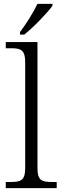

<svg xmlns="http://www.w3.org/2000/svg" viewBox="-20 -979 325 999"><path d="M84 -812V-799H106C153 -835 228 -914 253 -949V-959H175C154 -914 113 -850 84 -812ZM10 0H275V-32H254C197 -32 175 -39 175 -105V-760H10V-728H36C87 -728 111 -721 111 -655V-105C111 -39 89 -32 31 -32H10Z"/></svg>

Font: Noto Serif Lao Light
Style: Regular
Weight: 300
Designer: Monotype Design Team
Foundry: Monotype Imaging Inc.
Version: Version 2.003